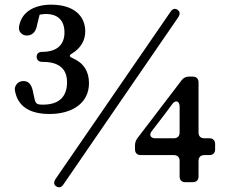

<svg xmlns="http://www.w3.org/2000/svg" viewBox="-20 -773 969 822"><path d="M192 -285C290 -285 361 -332 361 -417C361 -467 338 -504 291 -524C275 -531 275 -536 290 -545C326 -567 345 -601 345 -638C345 -707 294 -753 199 -753C134 -753 74 -727 62 -662C60 -650 61 -640 70 -631C77 -624 85 -621 94 -621C114 -621 133 -631 139 -667C140 -673 150 -711 150 -711H155C156 -711 156 -711 157 -711C158 -711 164 -713 174 -713C175 -713 176 -713 177 -713C228 -713 256 -685 256 -634C256 -579 221 -551 161 -551C145 -551 137 -543 137 -530C137 -516 146 -508 162 -508H164C235 -508 267 -476 267 -421C267 -359 233 -325 164 -325C158 -325 153 -325 148 -326C137 -327 131 -334 128 -349L123 -372C116 -416 100 -426 80 -426C69 -426 58 -422 50 -411C43 -401 42 -391 45 -380C58 -317 108 -285 192 -285ZM221 25C232 32 243 30 252 16L743 -699C752 -713 751 -723 740 -731C729 -739 718 -735 709 -721L218 -7C209 7 210 18 221 25ZM583 -109H724C740 -109 749 -100 749 -84V-18C749 -2 758 7 774 7H805C821 7 830 -2 830 -18V-84C830 -100 839 -109 855 -109H876C892 -109 901 -118 901 -134V-156C901 -172 892 -181 876 -181H855C839 -181 830 -190 830 -206V-420C830 -436 821 -445 805 -445H789C776 -445 766 -440 758 -430L568 -181C561 -171 558 -162 558 -150V-134C558 -118 567 -109 583 -109ZM630 -212 683 -281 718 -328C732 -347 749 -340 749 -317V-206C749 -190 740 -181 724 -181H645C624 -181 617 -196 630 -212Z"/></svg>

Font: 寒蝉锦书宋Pro Soft
Style: Regular
Weight: 700
Designer: 寒蝉锦书宋{Warren} 思源宋体{Ryoko NISHIZUKA 西塚涼子 (kana & ideographs); Frank Grießhammer (Latin, Greek & Cyrillic); Wenlong ZHANG 
Foundry: Adobe & ChillType
Version: Version 2.000;Glyphs 3.1.1 (3135)